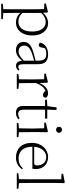

<svg xmlns="http://www.w3.org/2000/svg" viewBox="1031 -1871 1100 3202"><g transform="rotate(90 1581.0 -270.0)"><path d="M355 14C483 14 572 -91 572 -259C572 -418 487 -522 366 -522C307 -522 244 -497 193 -436L189 -511L176 -519L39 -485V-459L132 -455C134 -405 135 -347 135 -278V32L133 225L42 233V260H299V233L197 225L195 32V-59C244 -2 302 14 355 14ZM196 -408C251 -465 298 -482 346 -482C440 -482 506 -406 506 -257C506 -92 431 -27 342 -27C289 -27 244 -43 196 -92Z M1077 13C1109 13 1137 -1 1157 -30L1142 -46C1126 -31 1114 -25 1097 -25C1067 -25 1051 -44 1051 -113V-354C1051 -473 996 -522 887 -522C785 -522 714 -476 692 -397C696 -377 709 -366 729 -366C750 -366 763 -375 769 -402L786 -472C816 -486 845 -492 874 -492C954 -492 992 -463 992 -350V-314C946 -303 896 -290 849 -276C725 -239 679 -188 679 -114C679 -31 738 14 815 14C886 14 931 -19 993 -85C999 -23 1026 13 1077 13ZM992 -117C923 -51 884 -30 839 -30C780 -30 741 -62 741 -125C741 -175 772 -217 861 -249C901 -264 947 -277 992 -289Z M1301 0H1462V-27L1367 -37L1365 -226V-321C1397 -404 1438 -454 1493 -477L1503 -468C1525 -447 1541 -436 1563 -436C1595 -436 1609 -454 1609 -486C1600 -507 1570 -522 1534 -522C1465 -522 1398 -464 1365 -377L1359 -511L1346 -519L1209 -485V-459L1301 -455C1303 -405 1304 -350 1304 -281V-226L1302 -37L1214 -27V0Z M1861 14C1907 14 1943 -1 1970 -29L1956 -47C1929 -32 1909 -24 1878 -24C1833 -24 1809 -51 1809 -115V-472H1958V-508H1809L1814 -663H1771L1750 -510L1643 -502V-472H1748V-196C1748 -161 1747 -142 1747 -112C1747 -28 1782 14 1861 14Z M2144 -655C2171 -655 2195 -675 2195 -704C2195 -733 2171 -754 2144 -754C2116 -754 2094 -733 2094 -704C2094 -675 2116 -655 2144 -655ZM2119 0H2266V-27L2185 -35L2183 -226V-377L2185 -511L2173 -519L2026 -485V-459L2119 -456C2121 -405 2123 -349 2123 -281V-226C2123 -172 2122 -91 2120 -36L2031 -27V0Z M2609 14C2695 14 2759 -25 2803 -88L2788 -102C2745 -54 2692 -30 2622 -30C2509 -30 2428 -101 2427 -260H2793C2797 -275 2799 -296 2799 -320C2799 -435 2723 -522 2600 -522C2471 -522 2363 -416 2363 -252C2363 -73 2466 14 2609 14ZM2428 -290C2437 -413 2509 -491 2599 -491C2688 -491 2739 -425 2739 -341C2739 -306 2730 -290 2698 -290Z M2967 0H3127V-27L3033 -36L3031 -226V-637L3034 -791L3019 -800L2878 -773V-746L2970 -742V-226L2968 -36L2871 -27V0Z"/></g></svg>

Font: Noto Serif CJK HK ExtraLight
Style: Regular
Weight: 200
Designer: Ryoko NISHIZUKA 西塚涼子 (kana & ideographs); Frank Grießhammer (Latin, Greek & Cyrillic); Wenlong ZHANG 张文龙 (bopomofo); San
Foundry: Adobe
Version: Version 2.001;hotconv 1.1.0;makeotfexe 2.6.0